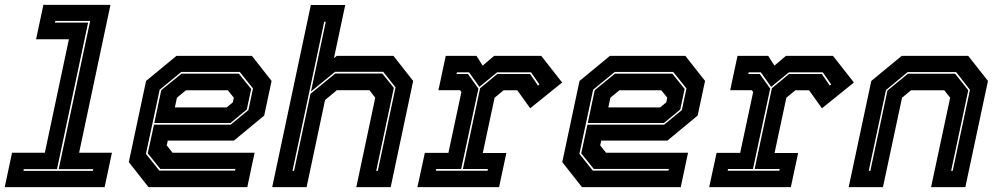

<svg xmlns="http://www.w3.org/2000/svg" viewBox="-54 -770 4105 790"><path d="M-34.5 0 -4.5 -141.5H130.5L229.5 -608.5H94.5L124.5 -750H400.5L271.5 -141.5H406.5L376.5 0ZM42.5 -67H328L329.5 -74H187.5L317 -684H173.5L172 -677H308.5L180.5 -74H44Z M982.5 -540 1063.5 -437 1033 -294.5 908.5 -191.5H636.5L632 -172L656 -141.5H993.5L963.5 0H557L476 -103L547 -437L672 -540ZM928.5 -467 979.5 -404 961.5 -319.5 894.5 -264H581L609.5 -399L693 -467ZM932.5 -474H692L603 -401L546.5 -137L601.5 -68H913L914.5 -75H605.5L554 -139L579.5 -257H895L968 -317L987 -406ZM883.5 -398.5H711L674 -368L665.5 -328H878.5L904 -349L908 -368Z M1066 0 1225 -749.5H1366.5L1320 -530.5L1331.5 -540H1565L1646 -437L1553.5 0H1412L1490 -368L1466 -399H1332L1283.5 -358.5L1207.5 0ZM1149.5 -67H1156L1223.5 -384L1325.5 -467.5H1519L1566.5 -408.5L1494 -67H1500.5L1573.5 -410.5L1523 -474.5H1324.5L1225.5 -393.5L1286.5 -680.5H1280Z M1663.5 0 1694 -141H1791L1844.5 -391.5L1838.5 -399H1750L1780 -540H1906.5L1932 -500L1979 -540H2173L2259 -430.5L2127.5 -324.5L2074.5 -398.5H2018L1981 -368L1932.5 -140.5H2029.5L1999.5 0ZM1739.5 -67.5H1952L1953.5 -74.5H1850.5L1921.5 -407L1992 -465.5H2127L2159.5 -418L2165.5 -422.5L2131 -472.5H1991.5L1918.5 -412.5L1876 -472.5H1826L1824.5 -465.5H1871.5L1914.5 -405.5L1843.5 -74.5H1741Z M2766 -540 2847 -437 2816.5 -294.5 2692 -191.5H2420L2415.5 -172L2439.5 -141.5H2777L2747 0H2340.5L2259.5 -103L2330.5 -437L2455.5 -540ZM2712 -467 2763 -404 2745 -319.5 2678 -264H2364.5L2393 -399L2476.5 -467ZM2716 -474H2475.5L2386.5 -401L2330 -137L2385 -68H2696.5L2698 -75H2389L2337.5 -139L2363 -257H2678.5L2751.5 -317L2770.5 -406ZM2667 -398.5H2494.5L2457.5 -368L2449 -328H2662L2687.5 -349L2691.5 -368Z M2864 0 2894.5 -141H2991.5L3045 -391.5L3039 -399H2950.5L2980.5 -540H3107L3132.5 -500L3179.5 -540H3373.5L3459.5 -430.5L3328 -324.5L3275 -398.5H3218.5L3181.5 -368L3133 -140.5H3230L3200 0ZM2940 -67.5H3152.5L3154 -74.5H3051L3122 -407L3192.5 -465.5H3327.5L3360 -418L3366 -422.5L3331.5 -472.5H3192L3119 -412.5L3076.5 -472.5H3026.5L3025 -465.5H3072L3115 -405.5L3044 -74.5H2941.5Z M3438 0 3531 -437 3656 -540H3930L4011 -437L3918 0H3777L3855.5 -368L3831.5 -398.5H3694.5L3657.5 -368L3579 0ZM3520.5 -67H3527L3597.5 -397.5L3681.5 -466.5H3876L3930 -398.5L3859.5 -67H3866L3937 -400.5L3880 -473.5H3680.5L3591.5 -399.5Z"/></svg>

Font: Tourney Thin ExtraBold
Style: Italic
Weight: 800
Italic angle: -12°
Version: Version 1.015